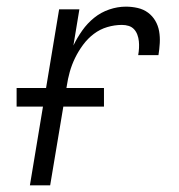

<svg xmlns="http://www.w3.org/2000/svg" viewBox="-20 -558 540 578"><path d="M70 0 158 -530H219L201 -421Q212 -444 227.5 -466Q243 -488 263.5 -504.5Q284 -521 309 -529.5Q334 -538 359 -538Q377 -538 394.5 -534Q412 -530 425.5 -520Q439 -510 447.5 -495.5Q456 -481 459 -464Q462 -447 461 -428.5Q460 -410 457 -392H396Q398 -403 398.5 -413.5Q399 -424 398 -434Q397 -444 393.5 -453.5Q390 -463 383.5 -470Q377 -477 367.5 -480Q358 -483 347 -483Q325 -483 303 -476.5Q281 -470 262.5 -456Q244 -442 230 -423Q216 -404 206 -383.5Q196 -363 190 -341.5Q184 -320 181 -299L131 0ZM30 -237V-293H293V-237Z"/></svg>

Font: Iosevka Curly Light Oblique
Style: Regular
Weight: 300
Italic angle: -9°
Monospace: yes
Designer: Belleve Invis
Foundry: Belleve Invis
Version: Version 11.1.0; ttfautohint (v1.8.3)